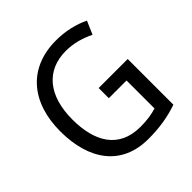

<svg xmlns="http://www.w3.org/2000/svg" viewBox="-191 -878 1043 1043"><g transform="rotate(-45 330.5 -357.0)"><path d="M371 -377V-299H507V-84C474 -74 436 -67 383 -67C216 -67 149 -188 149 -357C149 -539 236 -646 388 -646C447 -646 504 -629 552 -605L585 -681C529 -708 463 -724 390 -724C175 -724 57 -577 57 -358C57 -137 162 10 367 10C454 10 524 -2 594 -26V-377Z"/></g></svg>

Font: Noto Sans Gurmukhi SemiCondensed
Style: Regular
Weight: 400
Width: 4
Designer: Jelle Bosma - Monotype Design Team
Foundry: Monotype Imaging Inc.
Version: Version 2.004